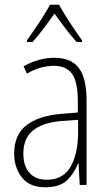

<svg xmlns="http://www.w3.org/2000/svg" viewBox="-20 -784 460 814"><path d="M210 -539Q281 -539 314 -496Q347 -453 347 -357V0H318L313 -92H311Q296 -51 265 -20.5Q234 10 172 10Q105 10 72.5 -32Q40 -74 40 -133Q40 -212 91.5 -252.5Q143 -293 237 -301L310 -307V-353Q310 -437 285.5 -471Q261 -505 208 -505Q182 -505 154 -497.5Q126 -490 94 -472L80 -503Q110 -520 143 -529.5Q176 -539 210 -539ZM240 -271Q160 -264 119.5 -230.5Q79 -197 79 -133Q79 -80 105 -51Q131 -22 178 -22Q247 -22 278.5 -76Q310 -130 311 -218V-276ZM230 -764Q243 -741 261.5 -711.5Q280 -682 298.5 -655Q317 -628 328 -613V-606H305Q282 -631 257 -664Q232 -697 211 -726Q191 -698 165.5 -664Q140 -630 118 -606H94V-613Q108 -632 126.5 -659Q145 -686 162.5 -714Q180 -742 192 -764Z"/></svg>

Font: Noto Sans Gujarati UI Condensed ExtraLight
Style: Regular
Weight: 200
Width: 3
Designer: Jelle Bosma - Monotype Design Team, Universal Thirst
Foundry: Monotype Imaging Inc.
Version: Version 2.106; ttfautohint (v1.8.4.7-5d5b)